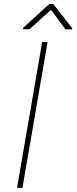

<svg xmlns="http://www.w3.org/2000/svg" viewBox="-20 -916 373 936"><path d="M89.4 0H63L185.5 -710.9H211.9ZM332.5 -777.8 332 -772.9 299.8 -772.5 228.5 -868.2 124 -773.4H92.3L92.8 -780.3L220.2 -896.5H239.7Z"/></svg>

Font: Roboto Thin
Style: Italic
Weight: 250
Italic angle: -12°
Designer: Google
Version: Version 2.134; 2016